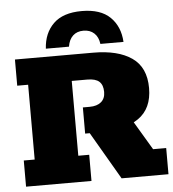

<svg xmlns="http://www.w3.org/2000/svg" viewBox="-54 -827 791 877"><g transform="rotate(-5 341.5 -388.5)"><path d="M30 0V-120H80V-463H30V-583H389Q502 -583 565.5 -539Q629 -495 629 -400Q629 -306 565.5 -262Q502 -218 389 -218H368L529 -278L623 -120H683V0H468L341 -218H320V-338H351Q385 -338 404 -354Q423 -370 423 -400Q423 -432 406 -447.5Q389 -463 351 -463H280V-120H330V0ZM175 -620Q179 -691 223 -734Q267 -777 353 -777Q439 -777 483 -734Q527 -691 531 -620H425Q421 -652 402 -669.5Q383 -687 353 -687Q323 -687 304.5 -669.5Q286 -652 281 -620Z"/></g></svg>

Font: Rokkitt SemiBold Black
Style: Regular
Weight: 900
Version: Version 3.103